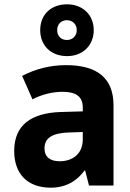

<svg xmlns="http://www.w3.org/2000/svg" viewBox="-20 -863 603 893"><path d="M292 -602C365 -602 416 -652 416 -723C416 -794 364 -843 292 -843C217 -843 167 -795 167 -723C167 -651 217 -602 292 -602ZM291 -677C263 -677 246 -696 246 -723C246 -751 265 -769 291 -769C318 -769 337 -750 337 -723C337 -696 318 -677 291 -677ZM217 10C268 10 327 -7 373 -70H376L394 0H508V-373C508 -497 435 -560 288 -560C211 -560 145 -542 83 -510L131 -401C177 -425 227 -436 271 -436C332 -436 365 -415 365 -363V-345L260 -342C130 -337 46 -285 46 -161C46 -57 105 10 217 10ZM258 -113C215 -113 187 -131 187 -173C187 -223 226 -245 304 -247L365 -249V-215C365 -145 315 -113 258 -113Z"/></svg>

Font: Noto Sans Mono SemiCondensed ExtraBold
Style: Regular
Weight: 800
Width: 4
Designer: Monotype Design Team
Foundry: Monotype Imaging Inc.
Version: Version 2.014